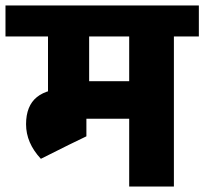

<svg xmlns="http://www.w3.org/2000/svg" viewBox="-45 -680 745 700"><path d="M-25 -547V-660H416V-547ZM130 -276V-630H280V-276ZM206 -152V-301H270V-183ZM208 -247V-384H451V-247ZM50 -227Q50 -294 89.5 -326Q129 -358 212 -358V-270Q191 -270 183.5 -258.5Q176 -247 176 -227ZM104 -101Q50 -159 50 -227H176Q176 -199 203 -155ZM104 -101V-292H212V-155ZM426 0V-645H589V0ZM336 -547V-660H680V-547Z"/></svg>

Font: Akshar Light
Style: Bold
Weight: 700
Version: Version 1.100